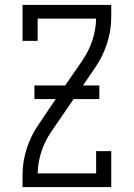

<svg xmlns="http://www.w3.org/2000/svg" viewBox="-20 -755 540 775"><path d="M71 0V-49Q71 -103 88 -155.5Q105 -208 136 -253L205 -355H119V-410H243L314 -513Q339 -550 353 -592.5Q367 -635 368 -680H132V-590H71V-735H429V-686Q429 -632 412 -579.5Q395 -527 364 -482L315 -410H381V-355H277L186 -222Q161 -185 147 -142.5Q133 -100 132 -55H368V-145H429V0Z"/></svg>

Font: Iosevka Curly Slab Light
Style: Regular
Weight: 300
Monospace: yes
Designer: Belleve Invis
Foundry: Belleve Invis
Version: Version 22.1.2; ttfautohint (v1.8.4)